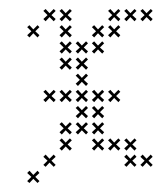

<svg xmlns="http://www.w3.org/2000/svg" viewBox="-20 -337 361 424"><path d="M138.6 -45 129.3 -53.6 138.6 -62.9 134.3 -67.1 125 -57.9 116.4 -67.1 111.4 -62.9 120.7 -53.6 111.4 -45 116.4 -40 125 -49.3 134.3 -40ZM174.3 -45 165 -53.6 174.3 -62.9 170 -67.1 160.7 -57.9 152.1 -67.1 147.1 -62.9 156.4 -53.6 147.1 -45 152.1 -40 160.7 -49.3 170 -40ZM67.1 62.9 57.9 53.6 67.1 45 62.9 40 53.6 49.3 45 40 40 45 49.3 53.6 40 62.9 45 67.1 53.6 57.9 62.9 67.1ZM102.9 27.1 93.6 17.9 102.9 9.3 98.6 4.3 89.3 13.6 80.7 4.3 75.7 9.3 85 17.9 75.7 27.1 80.7 31.4 89.3 22.1 98.6 31.4ZM138.6 -9.3 129.3 -17.9 138.6 -27.1 134.3 -31.4 125 -22.1 116.4 -31.4 111.4 -27.1 120.7 -17.9 111.4 -9.3 116.4 -4.3 125 -13.6 134.3 -4.3ZM210 -45 200.7 -53.6 210 -62.9 205.7 -67.1 196.4 -57.9 187.9 -67.1 182.9 -62.9 192.1 -53.6 182.9 -45 187.9 -40 196.4 -49.3 205.7 -40ZM210 -9.3 200.7 -17.9 210 -27.1 205.7 -31.4 196.4 -22.1 187.9 -31.4 182.9 -27.1 192.1 -17.9 182.9 -9.3 187.9 -4.3 196.4 -13.6 205.7 -4.3ZM245.7 -9.3 236.4 -17.9 245.7 -27.1 241.4 -31.4 232.1 -22.1 223.6 -31.4 218.6 -27.1 227.9 -17.9 218.6 -9.3 223.6 -4.3 232.1 -13.6 241.4 -4.3ZM281.4 -9.3 272.1 -17.9 281.4 -27.1 277.1 -31.4 267.9 -22.1 259.3 -31.4 254.3 -27.1 263.6 -17.9 254.3 -9.3 259.3 -4.3 267.9 -13.6 277.1 -4.3ZM281.4 27.1 272.1 17.9 281.4 9.3 277.1 4.3 267.9 13.6 259.3 4.3 254.3 9.3 263.6 17.9 254.3 27.1 259.3 31.4 267.9 22.1 277.1 31.4ZM317.1 27.1 307.9 17.9 317.1 9.3 312.9 4.3 303.6 13.6 295 4.3 290 9.3 299.3 17.9 290 27.1 295 31.4 303.6 22.1 312.9 31.4ZM174.3 -80.7 165 -89.3 174.3 -98.6 170 -102.9 160.7 -93.6 152.1 -102.9 147.1 -98.6 156.4 -89.3 147.1 -80.7 152.1 -75.7 160.7 -85 170 -75.7ZM174.3 -116.4 165 -125 174.3 -134.3 170 -138.6 160.7 -129.3 152.1 -138.6 147.1 -134.3 156.4 -125 147.1 -116.4 152.1 -111.4 160.7 -120.7 170 -111.4ZM138.6 -116.4 129.3 -125 138.6 -134.3 134.3 -138.6 125 -129.3 116.4 -138.6 111.4 -134.3 120.7 -125 111.4 -116.4 116.4 -111.4 125 -120.7 134.3 -111.4ZM102.9 -116.4 93.6 -125 102.9 -134.3 98.6 -138.6 89.3 -129.3 80.7 -138.6 75.7 -134.3 85 -125 75.7 -116.4 80.7 -111.4 89.3 -120.7 98.6 -111.4ZM210 -116.4 200.7 -125 210 -134.3 205.7 -138.6 196.4 -129.3 187.9 -138.6 182.9 -134.3 192.1 -125 182.9 -116.4 187.9 -111.4 196.4 -120.7 205.7 -111.4ZM245.7 -116.4 236.4 -125 245.7 -134.3 241.4 -138.6 232.1 -129.3 223.6 -138.6 218.6 -134.3 227.9 -125 218.6 -116.4 223.6 -111.4 232.1 -120.7 241.4 -111.4ZM210 -80.7 200.7 -89.3 210 -98.6 205.7 -102.9 196.4 -93.6 187.9 -102.9 182.9 -98.6 192.1 -89.3 182.9 -80.7 187.9 -75.7 196.4 -85 205.7 -75.7ZM174.3 -152.1 165 -160.7 174.3 -170 170 -174.3 160.7 -165 152.1 -174.3 147.1 -170 156.4 -160.7 147.1 -152.1 152.1 -147.1 160.7 -156.4 170 -147.1ZM174.3 -187.9 165 -196.4 174.3 -205.7 170 -210 160.7 -200.7 152.1 -210 147.1 -205.7 156.4 -196.4 147.1 -187.9 152.1 -182.9 160.7 -192.1 170 -182.9ZM174.3 -223.6 165 -232.1 174.3 -241.4 170 -245.7 160.7 -236.4 152.1 -245.7 147.1 -241.4 156.4 -232.1 147.1 -223.6 152.1 -218.6 160.7 -227.9 170 -218.6ZM138.6 -187.9 129.3 -196.4 138.6 -205.7 134.3 -210 125 -200.7 116.4 -210 111.4 -205.7 120.7 -196.4 111.4 -187.9 116.4 -182.9 125 -192.1 134.3 -182.9ZM138.6 -223.6 129.3 -232.1 138.6 -241.4 134.3 -245.7 125 -236.4 116.4 -245.7 111.4 -241.4 120.7 -232.1 111.4 -223.6 116.4 -218.6 125 -227.9 134.3 -218.6ZM138.6 -259.3 129.3 -267.9 138.6 -277.1 134.3 -281.4 125 -272.1 116.4 -281.4 111.4 -277.1 120.7 -267.9 111.4 -259.3 116.4 -254.3 125 -263.6 134.3 -254.3ZM138.6 -295 129.3 -303.6 138.6 -312.9 134.3 -317.1 125 -307.9 116.4 -317.1 111.4 -312.9 120.7 -303.6 111.4 -295 116.4 -290 125 -299.3 134.3 -290ZM102.9 -295 93.6 -303.6 102.9 -312.9 98.6 -317.1 89.3 -307.9 80.7 -317.1 75.7 -312.9 85 -303.6 75.7 -295 80.7 -290 89.3 -299.3 98.6 -290ZM67.1 -259.3 57.9 -267.9 67.1 -277.1 62.9 -281.4 53.6 -272.1 45 -281.4 40 -277.1 49.3 -267.9 40 -259.3 45 -254.3 53.6 -263.6 62.9 -254.3ZM210 -259.3 200.7 -267.9 210 -277.1 205.7 -281.4 196.4 -272.1 187.9 -281.4 182.9 -277.1 192.1 -267.9 182.9 -259.3 187.9 -254.3 196.4 -263.6 205.7 -254.3ZM210 -223.6 200.7 -232.1 210 -241.4 205.7 -245.7 196.4 -236.4 187.9 -245.7 182.9 -241.4 192.1 -232.1 182.9 -223.6 187.9 -218.6 196.4 -227.9 205.7 -218.6ZM245.7 -259.3 236.4 -267.9 245.7 -277.1 241.4 -281.4 232.1 -272.1 223.6 -281.4 218.6 -277.1 227.9 -267.9 218.6 -259.3 223.6 -254.3 232.1 -263.6 241.4 -254.3ZM245.7 -295 236.4 -303.6 245.7 -312.9 241.4 -317.1 232.1 -307.9 223.6 -317.1 218.6 -312.9 227.9 -303.6 218.6 -295 223.6 -290 232.1 -299.3 241.4 -290ZM281.4 -295 272.1 -303.6 281.4 -312.9 277.1 -317.1 267.9 -307.9 259.3 -317.1 254.3 -312.9 263.6 -303.6 254.3 -295 259.3 -290 267.9 -299.3 277.1 -290ZM317.1 -295 307.9 -303.6 317.1 -312.9 312.9 -317.1 303.6 -307.9 295 -317.1 290 -312.9 299.3 -303.6 290 -295 295 -290 303.6 -299.3 312.9 -290Z"/></svg>

Font: Gossip Low Cross Small
Style: Regular
Weight: 200
Width: 3
Designer: Deborah Khodanovich
Version: Version 1.001;Glyphs 3.3.1 (3343)